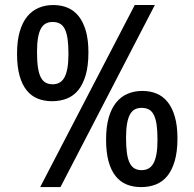

<svg xmlns="http://www.w3.org/2000/svg" viewBox="-20 -743 785 775"><path d="M336.9 -531.7Q336.9 -477.5 325.9 -439.9Q314.9 -402.3 295.7 -378.9Q276.4 -355.5 249.5 -345Q222.7 -334.5 190.4 -334.5Q158.2 -334.5 132.1 -345Q106 -355.5 87.4 -378.7Q68.8 -401.9 58.8 -438.2Q48.8 -474.6 48.8 -526.4Q48.8 -578.1 59.6 -615.2Q70.3 -652.3 89.8 -676.3Q109.4 -700.2 136.2 -711.4Q163.1 -722.7 194.8 -722.7Q227.1 -722.7 253.2 -711.7Q279.3 -700.7 297.9 -677.2Q316.4 -653.8 326.7 -617.7Q336.9 -581.5 336.9 -531.7ZM256.3 -525.4Q256.3 -562 252.7 -586.7Q249 -611.3 241.2 -626.5Q233.4 -641.6 221.2 -647.9Q209 -654.3 192.4 -654.3Q176.3 -654.3 164.6 -647.9Q152.8 -641.6 145 -627.2Q137.2 -612.8 133.3 -589.6Q129.4 -566.4 129.4 -532.7Q129.4 -496.1 133.1 -471.2Q136.7 -446.3 144.5 -431.2Q152.3 -416 164.3 -409.4Q176.3 -402.8 192.4 -402.8Q208 -402.8 220 -409.4Q231.9 -416 240 -430.4Q248 -444.8 252.2 -468.3Q256.3 -491.7 256.3 -525.4ZM605 -722.7 224.1 12.2H142.1L523.9 -722.7ZM696.3 -185.1Q696.3 -130.9 685.3 -93.3Q674.3 -55.7 655 -32.2Q635.7 -8.8 608.9 1.7Q582 12.2 549.8 12.2Q517.6 12.2 491.5 1.7Q465.3 -8.8 446.8 -32Q428.2 -55.2 418.2 -91.6Q408.2 -127.9 408.2 -179.7Q408.2 -231.4 418.9 -268.6Q429.7 -305.7 449.2 -329.6Q468.8 -353.5 495.6 -364.7Q522.5 -376 554.2 -376Q586.4 -376 612.5 -365Q638.7 -354 657.2 -330.6Q675.8 -307.1 686 -271Q696.3 -234.9 696.3 -185.1ZM615.7 -178.7Q615.7 -215.3 612.1 -240Q608.4 -264.6 600.6 -279.8Q592.8 -294.9 580.6 -301.3Q568.4 -307.6 551.8 -307.6Q535.6 -307.6 523.9 -301.3Q512.2 -294.9 504.4 -280.5Q496.6 -266.1 492.7 -242.9Q488.8 -219.7 488.8 -186Q488.8 -149.4 492.4 -124.5Q496.1 -99.6 503.9 -84.5Q511.7 -69.3 523.7 -62.7Q535.6 -56.2 551.8 -56.2Q567.4 -56.2 579.3 -62.7Q591.3 -69.3 599.4 -83.7Q607.4 -98.1 611.6 -121.6Q615.7 -145 615.7 -178.7Z"/></svg>

Font: Andika APac
Style: Regular
Weight: 400
Designer: Victor Gaultney, Annie Olsen, Julie Remington, Don Collingsworth, Eric Hays, Becca Hirsbrunner
Foundry: SIL International
Version: Version 5.000